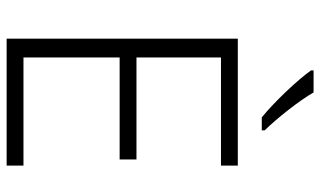

<svg xmlns="http://www.w3.org/2000/svg" viewBox="-218 -770 988 593"><g transform="rotate(90 276.5 -474.0)"><path d="M266 -948H198V-940C227 -899 294 -828 343 -788H383V-797C345 -836 291 -904 266 -948ZM492 0V-52H158V-349H473V-401H158V-662H492V-714H100V0Z"/></g></svg>

Font: Noto Sans Gujarati UI Light
Style: Regular
Weight: 300
Designer: Jelle Bosma - Monotype Design Team, Universal Thirst
Foundry: Monotype Imaging Inc.
Version: Version 2.106